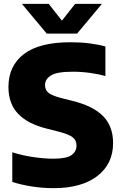

<svg xmlns="http://www.w3.org/2000/svg" viewBox="-20 -970 633 1000"><path d="M259 10Q202 10 146 1.2Q90 -7.5 44 -22.5V-177Q91 -161.5 149.5 -152.5Q208 -143.5 258 -143.5Q326 -143.5 352.2 -162Q378.5 -180.5 378.5 -212Q378.5 -238.5 359.5 -254.2Q340.5 -270 285 -284.5L224 -300Q125 -324.5 74.5 -377.2Q24 -430 24 -517Q24 -627 104.5 -688.5Q185 -750 348 -750Q400.5 -750 447 -744Q493.5 -738 529 -728V-574Q494.5 -584 449.5 -590.2Q404.5 -596.5 359.5 -596.5Q275.5 -596.5 245 -576.8Q214.5 -557 214.5 -527.5Q214.5 -502.5 230.8 -488Q247 -473.5 294.5 -460.5L356 -445Q465.5 -418 517.2 -365Q569 -312 569 -225Q569 -116.5 487 -53.2Q405 10 259 10ZM223.5 -795 94 -950H233.5L302.5 -862.5L371.5 -950H511L381.5 -795Z"/></svg>

Font: Encode Sans XBd
Style: Regular
Weight: 800
Designer: Multiple Designers
Foundry: Impallari Type
Version: Version 3.002; ttfautohint (v1.8.3) -l 8 -r 50 -G 200 -x 14 